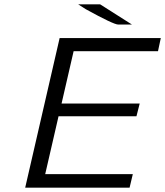

<svg xmlns="http://www.w3.org/2000/svg" viewBox="-20 -872 767 892"><path d="M343 -852H445L593 -758H529Q508 -758 379 -829ZM97 0 257 -695H727L714 -634H322L266 -391H629L614 -332H252L190 -63H597L582 0Z"/></svg>

Font: Coval
Style: ExtraLight Italic
Weight: 200
Foundry: Context Ltd
Version: Version 001.000